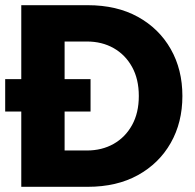

<svg xmlns="http://www.w3.org/2000/svg" viewBox="-21 -720 752 740"><path d="M61 0V-290H-1V-415H61V-700H317Q429 -700 510.5 -655Q592 -610 637 -531Q682 -452 682 -350Q682 -248 637 -169Q592 -90 510.5 -45Q429 0 317 0ZM228 -140H314Q372 -140 417 -165.5Q462 -191 488 -238Q514 -285 514 -350Q514 -415 488 -462Q462 -509 417 -534.5Q372 -560 314 -560H228V-415H328V-290H228Z"/></svg>

Font: MuseoModerno SemiBold
Style: Bold
Weight: 700
Version: Version 1.001